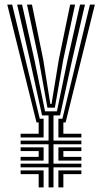

<svg xmlns="http://www.w3.org/2000/svg" viewBox="-20 -820 448 840"><path d="M192.5 0V-88H70.2V-104H192.5V-188.8H70.2V-205H192.5V-315.2H164L110.2 -560L55 -800H76.5L130.2 -560L177.2 -332.8H229L276 -560L330.2 -800H351.8L296.2 -560L242.8 -315.2H214V-205H336V-188.8H214V-104H336V-88H214V0ZM70.2 -218.5V-234.8H149.2V-284.2H139.8L11.8 -800H33.2L154 -300.5H170.8V-218.5ZM187.5 -349 149.5 -560 98.2 -800H119.8L169 -560L200.2 -365.2H205.5L237.5 -560L287 -800H308.5L257 -560L220 -349ZM235.5 -218.5V-300.5H253L373.5 -800H395L267 -284.2H257.2V-234.8H336V-218.5ZM70.2 -117.5V-133.8H149.2V-159.2H70.2V-175.5H170.8V-117.5ZM235.5 -117.5V-175.5H336V-159.2H257.2V-133.8H336V-117.5ZM149.2 0V-58.2H70.2V-74.5H170.8V0ZM235.5 0V-74.5H336V-58.2H257.2V0Z"/></svg>

Font: Big Shoulders Inline Display
Style: Bold
Weight: 700
Designer: Patric King
Foundry: XO Type Co
Version: Version 1.000